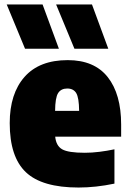

<svg xmlns="http://www.w3.org/2000/svg" viewBox="-20 -828 580 859"><path d="M331.5 11Q168 11 95.8 -57.5Q23.5 -126 23.5 -277Q23.5 -409 89.8 -484Q156 -559 283 -559Q402 -559 462 -483Q522 -407 522 -270.5V-216.5H227Q231 -175.5 258.2 -160Q285.5 -144.5 359.5 -144.5Q391 -144.5 425 -148.8Q459 -153 492 -160V-6.5Q408.5 11 331.5 11ZM281 -432Q253 -432 240 -411.5Q227 -391 226.5 -332H334Q333.5 -391 321 -411.5Q308.5 -432 281 -432ZM313 -610 231 -808H391.5L464.5 -610ZM92 -610 10 -808H170.5L243.5 -610Z"/></svg>

Font: Encode Sans Semi Condensed Black
Style: Regular
Weight: 900
Width: 4
Designer: Multiple Designers
Foundry: Impallari Type
Version: Version 3.000; ttfautohint (v1.8.3) -l 8 -r 50 -G 200 -x 14 